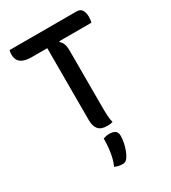

<svg xmlns="http://www.w3.org/2000/svg" viewBox="-226 -813 1053 1183"><g transform="rotate(-30 300.0 -221.5)"><path d="M37 -700H513Q541 -700 552 -681Q563 -662 563 -633Q563 -621 561.5 -611Q560 -601 558 -594H138Q99 -594 76 -603Q53 -612 43 -629Q33 -646 33 -669Q33 -678 34 -685.5Q35 -693 37 -700ZM365 1Q356 3 347.5 4.5Q339 6 327 6Q282 6 263 -16.5Q244 -39 244 -82Q244 -149 244 -216Q244 -283 244 -349.5Q244 -416 244 -483.5Q244 -551 244 -618H340L328 -589Q338 -581 344 -570.5Q350 -560 353 -545.5Q356 -531 356 -514Q356 -447 356 -378.5Q356 -310 356 -240.5Q356 -171 356 -100Q356 -75 357.5 -49Q359 -23 365 1ZM267 62Q278 58 288 56Q298 54 309 54Q339 54 352.5 65Q366 76 366 99Q366 123 360.5 149.5Q355 176 346 198.5Q337 221 327 236Q319 247 311 252Q303 257 291 257Q275 257 261.5 254Q248 251 235 245Q247 219 253.5 191Q260 163 263.5 131Q267 99 267 62Z"/></g></svg>

Font: Recursive Monospace Casual Medium
Style: Regular
Weight: 500
Version: Version 1.047